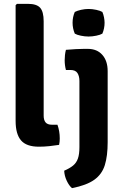

<svg xmlns="http://www.w3.org/2000/svg" viewBox="-20 -756 640 996"><path d="M278 -109Q290 -75.5 290 -38Q290 -30 289.2 -21Q288.5 -12 286.5 -4.5Q265 -1 237.2 2Q209.5 5 182 5Q117 5 89 -27.8Q61 -60.5 61 -129V-729L68 -736H125.5Q170 -736 188.2 -715.8Q206.5 -695.5 206.5 -645.5V-156Q206.5 -133 216.5 -121Q226.5 -109 249.5 -109ZM538.5 -18Q538.5 53 523.8 100.5Q509 148 469.2 176.5Q429.5 205 353.5 220Q338 207 326 181.2Q314 155.5 313 129.5Q342 117 359.2 102.8Q376.5 88.5 384.2 66.2Q392 44 392 7V-336Q392 -361 381.8 -377Q371.5 -393 345 -393H322Q315.5 -417.5 315.5 -443.5Q315.5 -456 317 -470.2Q318.5 -484.5 322 -497.5Q347.5 -500 373.5 -501.2Q399.5 -502.5 415 -502.5H435.5Q483.5 -502.5 511 -471.2Q538.5 -440 538.5 -387ZM356.5 -638Q356.5 -668 368 -694Q380.5 -700.5 400.2 -705Q420 -709.5 439.5 -709.5Q458.5 -709.5 479.2 -705Q500 -700.5 511 -694Q516.5 -681.5 519.5 -666.2Q522.5 -651 522.5 -638Q522.5 -608.5 511 -581.5Q500 -575 479.2 -570.8Q458.5 -566.5 439.5 -566.5Q420 -566.5 399.5 -570.8Q379 -575 368 -581.5Q356.5 -608.5 356.5 -638Z"/></svg>

Font: Signika Negative Light
Style: Bold
Weight: 700
Version: Version 2.001